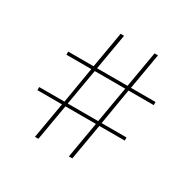

<svg xmlns="http://www.w3.org/2000/svg" viewBox="-154 -857 1020 1015"><g transform="rotate(30 356.0 -349.0)"><path d="M389 0H410L448 -220H603V-239H451L488 -459H642V-478H492L530 -698H509L471 -478H285L323 -698H302L264 -478H109V-459H261L224 -239H70V-220H220L182 0H203L241 -220H427ZM244 -239 282 -459H468L430 -239Z"/></g></svg>

Font: IBM Plex Devanagari Thin
Style: Regular
Weight: 100
Designer: Mike Abbink, Paul van der Laan, Pieter van Rosmalen, Erin McLaughlin
Foundry: Bold Monday
Version: Version 1.0